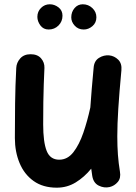

<svg xmlns="http://www.w3.org/2000/svg" viewBox="-20 -804 629 888"><path d="M541.5 -479Q531.7 -374.5 527.1 -301.5Q522.5 -228.5 522.5 -173.3Q522.5 -127 525.4 -88.1Q528.3 -49.3 534.7 -10.3Q540 19.5 524.7 37.6Q509.3 55.7 487.3 61Q461.9 66.9 437 54.7Q412.1 42.5 406.7 9.8Q403.8 -7.3 401.9 -23.9Q370.1 15.1 330.3 39.6Q290.5 64 242.7 64Q178.7 64 135.5 33.2Q92.3 2.4 70.6 -49.8Q48.8 -102.1 48.8 -165.5Q48.8 -243.7 49.8 -325.4Q50.8 -407.2 55.2 -489.7Q56.2 -514.2 73.5 -533.7Q90.8 -553.2 121.6 -553.2Q153.3 -553.2 169.9 -534.2Q186.5 -515.1 185.5 -489.7Q183.6 -451.2 182.4 -413.6Q181.2 -376 180.4 -331.8Q179.7 -287.6 179.7 -228.5Q179.7 -147 195.8 -106.2Q211.9 -65.4 253.9 -65.4Q292.5 -65.4 319.6 -100.3Q346.7 -135.3 365.5 -190.2Q384.3 -245.1 397.5 -305.7L397.9 -308.1Q400.4 -347.2 404.3 -392.6Q408.2 -438 413.1 -491.2Q415.5 -522.5 438 -536.4Q460.4 -550.3 485.4 -547.9Q508.8 -545.4 526.6 -528.1Q544.4 -510.7 541.5 -479ZM425.8 -724.1Q425.8 -698.7 407.5 -683.1Q389.2 -667.5 367.2 -667.5Q341.8 -667.5 325.7 -685.1Q309.6 -702.6 309.6 -723.6Q309.6 -748.5 324.7 -766.4Q339.8 -784.2 362.8 -784.2Q388.7 -784.2 407.2 -766.6Q425.8 -749 425.8 -724.1ZM269 -731.4Q269 -704.6 250.5 -686Q231.9 -667.5 205.1 -667.5Q180.7 -667.5 166.7 -686.5Q152.8 -705.6 152.8 -726.1Q152.8 -750.5 169.7 -767.3Q186.5 -784.2 210.4 -784.2Q231.9 -784.2 250.5 -770Q269 -755.9 269 -731.4Z"/></svg>

Font: Mikhak-FD Bold
Style: Regular
Weight: 700
Designer: Amin Abedi
Version: Version 3.3